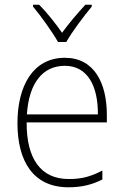

<svg xmlns="http://www.w3.org/2000/svg" viewBox="-20 -784 527 814"><path d="M226 -606H261C286 -650 335 -715 369 -756V-764H342C307 -726 272 -685 243 -645C216 -684 179 -731 146 -764H120V-756C152 -718 201 -650 226 -606ZM255 -539C121 -539 54 -421 54 -262C54 -99 122 10 270 10C327 10 370 -1 414 -23V-61C362 -34 325 -25 271 -25C154 -25 92 -110 93 -265H433V-297C433 -431 380 -539 255 -539ZM255 -505C352 -505 396 -418 395 -299H94C103 -435 163 -505 255 -505Z"/></svg>

Font: Noto Sans Lao SemiCondensed ExtraLight
Style: Regular
Weight: 200
Width: 4
Designer: Monotype Design Team
Foundry: Monotype Imaging Inc.
Version: Version 2.003